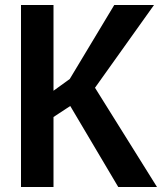

<svg xmlns="http://www.w3.org/2000/svg" viewBox="-20 -748 648 768"><path d="M64 -728H194V-385L259 -432L437 -728H596L360 -397L608 0H453L261 -324L194 -280V0H64Z"/></svg>

Font: Murecho Thin Medium
Style: Regular
Weight: 500
Version: Version 1.010